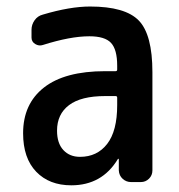

<svg xmlns="http://www.w3.org/2000/svg" viewBox="-20 -550 540 580"><path d="M297.9 -259.8Q224.6 -259.8 188.5 -232.4Q152.3 -205.1 152.3 -155.3Q152.3 -117.2 171.4 -96.7Q190.4 -76.2 221.7 -76.2Q273.4 -76.2 303.7 -115.2Q334 -154.3 334 -232.4V-254.9Q334 -259.8 329.1 -259.8ZM195.3 9.8Q128.9 9.8 89.4 -31.2Q49.8 -72.3 49.8 -147.5Q49.8 -236.3 112.8 -285.6Q175.8 -335 297.9 -335H329.1Q334 -335 334 -339.8V-351.6Q334 -400.4 315.4 -420.4Q296.9 -440.4 250 -440.4Q192.4 -440.4 109.4 -414.1Q97.7 -410.2 86.4 -417Q75.2 -423.8 75.2 -436.5V-460Q75.2 -475.6 84.5 -488.8Q93.8 -502 109.4 -505.9Q191.4 -530.3 252 -530.3Q358.4 -530.3 399.4 -487.8Q440.4 -445.3 440.4 -332V-35.2Q440.4 -20.5 430.2 -10.3Q419.9 0 405.3 0H376Q361.3 0 350.6 -9.8Q339.8 -19.5 338.9 -35.2V-69.3Q338.9 -70.3 337.9 -70.3Q335.9 -70.3 335.9 -69.3Q288.1 9.8 195.3 9.8Z"/></svg>

Font: Rounded-L Mgen+ 1m medium
Style: Regular
Weight: 500
Designer: [Source Han Sans]
Ryoko NISHIZUKA  (kana & ideographs); Paul D. Hunt (Latin, Greek & Cyrillic); Wenlong ZHANG  (bopomofo
Version: Version 1.059.20150602